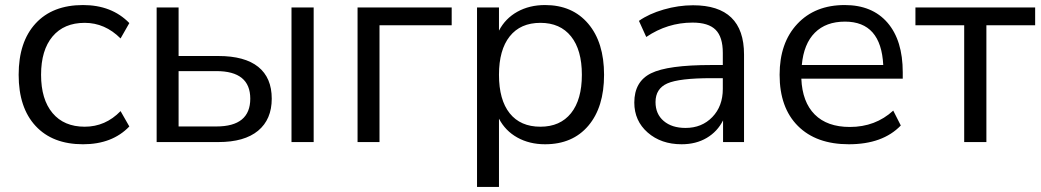

<svg xmlns="http://www.w3.org/2000/svg" viewBox="-20 -569 4171 769"><path d="M312.5 8.8Q190.4 8.8 122.6 -64.5Q54.7 -137.7 54.7 -269.5Q54.7 -401.4 122.6 -475.1Q190.4 -548.8 312.5 -548.8Q427.7 -548.8 498 -476.6L462.9 -415Q400.4 -477.5 319.3 -477.5Q236.3 -477.5 190.4 -422.9Q144.5 -368.2 144.5 -269.5Q144.5 -170.9 190.4 -116.2Q236.3 -61.5 319.3 -61.5Q402.3 -61.5 462.9 -124L498 -62.5Q429.7 8.8 312.5 8.8Z M607.4 0V-539.1H695.3V-344.7H854.5Q960 -344.7 1014.2 -301.3Q1068.4 -257.8 1068.4 -173.8Q1068.4 -90.8 1013.7 -45.4Q959 0 854.5 0ZM695.3 -62.5H846.7Q982.4 -62.5 982.4 -173.8Q982.4 -284.2 846.7 -284.2H695.3ZM1147.5 0V-539.1H1236.3V0Z M1412.1 0V-539.1H1789.1V-467.8H1500V0Z M2163.1 -548.8Q2272.5 -548.8 2335.9 -474.1Q2399.4 -399.4 2399.4 -269.5Q2399.4 -139.6 2336.4 -65.4Q2273.4 8.8 2163.1 8.8Q2100.6 8.8 2052.2 -18.1Q2003.9 -44.9 1978.5 -93.8V179.7H1890.6V-539.1H1978.5V-446.3Q2003.9 -495.1 2052.2 -522Q2100.6 -548.8 2163.1 -548.8ZM1978.5 -269.5Q1978.5 -168.9 2021.5 -115.2Q2064.5 -61.5 2144.5 -61.5Q2223.6 -61.5 2267.1 -115.7Q2310.5 -169.9 2310.5 -269.5Q2310.5 -369.1 2267.1 -423.3Q2223.6 -477.5 2144.5 -477.5Q2064.5 -477.5 2021.5 -423.3Q1978.5 -369.1 1978.5 -269.5Z M2710 8.8Q2627.9 8.8 2574.2 -38.1Q2520.5 -85 2520.5 -158.2Q2520.5 -242.2 2587.4 -275.4Q2654.3 -308.6 2829.1 -308.6H2875V-357.4Q2875 -420.9 2846.2 -449.7Q2817.4 -478.5 2753.9 -478.5Q2653.3 -478.5 2568.4 -420.9L2539.1 -485.4Q2579.1 -513.7 2638.2 -530.8Q2697.3 -547.9 2755.9 -547.9Q2960 -547.9 2960 -350.6V0H2876V-86.9Q2853.5 -42 2810.5 -16.6Q2767.6 8.8 2710 8.8ZM2605.5 -160.2Q2605.5 -112.3 2638.2 -84.5Q2670.9 -56.6 2725.6 -56.6Q2791 -56.6 2833 -100.1Q2875 -143.6 2875 -212.9V-255.9H2830.1Q2700.2 -255.9 2652.8 -234.9Q2605.5 -213.9 2605.5 -160.2Z M3379.9 8.8Q3249 8.8 3175.8 -64.5Q3102.5 -137.7 3102.5 -269.5Q3102.5 -397.5 3173.3 -473.1Q3244.1 -548.8 3363.3 -548.8Q3473.6 -548.8 3534.7 -478Q3595.7 -407.2 3595.7 -279.3V-253.9H3189.5Q3193.4 -160.2 3243.2 -110.4Q3293 -60.5 3383.8 -60.5Q3486.3 -60.5 3557.6 -126L3587.9 -66.4Q3515.6 8.8 3379.9 8.8ZM3191.4 -308.6H3517.6Q3508.8 -482.4 3364.3 -482.4Q3288.1 -482.4 3243.7 -438Q3199.2 -393.6 3191.4 -308.6Z M3841.8 0V-467.8H3646.5V-539.1H4126V-467.8H3930.7V0Z"/></svg>

Font: Min Sans
Style: Regular
Weight: 400
Designer: Jinseong-Kim, NotoSansCJK, Nunito
Foundry: Jinseong-Kim
Version: Version 1.400;Glyphs 3.1.2 (3151)